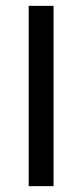

<svg xmlns="http://www.w3.org/2000/svg" viewBox="-20 -636 281 656"><path d="M78 -616H163V0H78Z"/></svg>

Font: Athiti Medium
Style: Regular
Weight: 500
Designer: CadsonDemak Team
Foundry: CadsonDemak
Version: Version 1.032